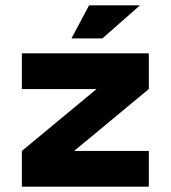

<svg xmlns="http://www.w3.org/2000/svg" viewBox="-20 -700 640 720"><path d="M62 -500V-366H342L62 -134V0H538V-134H258L538 -366V-500ZM248 -556H364L505 -680H314Z"/></svg>

Font: LT Wave Mono Black
Style: Regular
Weight: 900
Designer: Daniel Lyons
Version: Version 2.5 (Glyphs App)